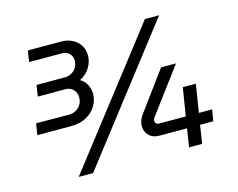

<svg xmlns="http://www.w3.org/2000/svg" viewBox="-97 -847 1231 993"><g transform="rotate(-15 518.0 -350.0)"><path d="M58 -264 68 -325 244 -324Q276 -324 297 -345Q318 -366 318 -396Q318 -421 302.5 -438.5Q287 -456 259 -456H112L121 -516H275Q294 -516 310 -525.5Q326 -535 335.5 -551Q345 -567 345 -587Q345 -610 330 -625Q315 -640 292 -640H115L124 -700H302Q336 -700 362.5 -686Q389 -672 403.5 -648.5Q418 -625 418 -594Q418 -562 399.5 -531Q381 -500 345 -482Q367 -470 379.5 -446.5Q392 -423 392 -397Q392 -361 373 -330.5Q354 -300 320 -282Q286 -264 241 -264ZM209 0 751 -700H827L286 0ZM800 0 815 -98H670Q632 -98 612 -119Q592 -140 592 -168Q592 -182 596.5 -196.5Q601 -211 611 -225L767 -437H847L671 -201Q666 -196 663.5 -190Q661 -184 661 -178Q661 -170 666.5 -164.5Q672 -159 684 -159H825L849 -309H919L895 -159H966L956 -98H885L870 0Z"/></g></svg>

Font: MuseoModerno
Style: Italic
Weight: 400
Italic angle: -9°
Designer: Pablo Cosgaya, Héctor Gatti, Marcela Romero, and the Authors of The MuseoModerno Project.
Foundry: Omnibus-Type Team
Version: Version 1.003